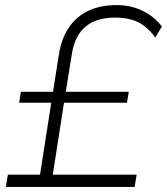

<svg xmlns="http://www.w3.org/2000/svg" viewBox="-20 -733 655 753"><path d="M3 0 11 -48H137L181 -330H55L62 -373H188L211 -520Q221 -582 250 -625Q279 -668 326 -690.5Q373 -713 437 -713Q494 -713 539.5 -690.5Q585 -668 615 -629L589 -586Q559 -627 522.5 -645.5Q486 -664 430 -664Q358 -664 315.5 -628.5Q273 -593 262 -522L238 -373H485L478 -330H231L187 -48H516L508 0Z"/></svg>

Font: Nunito Sans 7pt ExtraLight
Style: Italic
Weight: 250
Italic angle: -9°
Designer: Vernon Adams
Foundry: Vernon Adams
Version: Version 3.101;gftools[0.9.27]